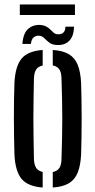

<svg xmlns="http://www.w3.org/2000/svg" viewBox="-20 -830 426 857"><path d="M44.5 -140Q43.5 -174.5 42.8 -215.2Q42 -256 42 -299Q42 -342 42.5 -383.2Q43 -424.5 44.5 -460Q48 -533.5 75.8 -567.8Q103.5 -602 170.5 -607V-537.5Q150.5 -533.5 141.5 -519.8Q132.5 -506 131.5 -480Q130.5 -431.5 129.8 -387.2Q129 -343 129 -300Q129 -257 129.8 -212.8Q130.5 -168.5 131.5 -120Q132.5 -94 141.5 -80.5Q150.5 -67 170.5 -62.5V7Q103.5 2 75.8 -32.2Q48 -66.5 44.5 -140ZM215.5 7V-62Q236 -66.5 245 -80.2Q254 -94 254.5 -120Q256 -169 257 -213Q258 -257 258 -300Q258 -343 257 -387.2Q256 -431.5 254.5 -480Q254 -506.5 245 -520Q236 -533.5 215.5 -538V-607Q261 -604 287.8 -587.8Q314.5 -571.5 327 -540.2Q339.5 -509 342 -460Q343 -425.5 343.8 -384.5Q344.5 -343.5 344.5 -300.8Q344.5 -258 343.8 -216.8Q343 -175.5 342 -140Q339.5 -91.5 327 -60Q314.5 -28.5 287.8 -12.2Q261 4 215.5 7ZM272 -711H310.5Q309.5 -668.5 289.2 -648Q269 -627.5 234.5 -629Q212.5 -630 200 -639.8Q187.5 -649.5 178.2 -659.2Q169 -669 155.5 -670.5Q141.5 -672 130.8 -663.5Q120 -655 118 -634H80Q83.5 -682.5 106.5 -701.8Q129.5 -721 161 -718.5Q177.5 -717 188 -710.8Q198.5 -704.5 206 -696.8Q213.5 -689 220.5 -683.2Q227.5 -677.5 237.5 -677Q255.5 -676 264 -685.8Q272.5 -695.5 272 -711ZM68.5 -810H314.5V-763H68.5Z"/></svg>

Font: Big Shoulders Stencil Display Thin SemiBold
Style: Regular
Weight: 600
Version: Version 2.001